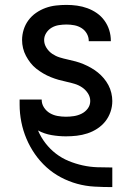

<svg xmlns="http://www.w3.org/2000/svg" viewBox="-20 -548 540 783"><path d="M437 215Q401 215 365 213Q329 211 294.5 201.5Q260 192 228 175Q196 158 169.5 134Q143 110 122.5 80.5Q102 51 88 18Q74 -15 67 -50.5Q60 -86 60 -121V-142H150V-141Q150 -124 159.5 -109.5Q169 -95 183.5 -86.5Q198 -78 215 -75Q232 -72 249 -72Q265 -72 281.5 -74.5Q298 -77 313 -84.5Q328 -92 338 -105.5Q348 -119 348 -136Q348 -153 338.5 -167.5Q329 -182 315 -191.5Q301 -201 284.5 -206Q268 -211 251.5 -214.5Q235 -218 219 -222.5Q203 -227 187 -233.5Q171 -240 156.5 -248.5Q142 -257 128.5 -267.5Q115 -278 104.5 -291.5Q94 -305 86 -320Q78 -335 74 -351.5Q70 -368 70 -385Q70 -406 76.5 -427Q83 -448 96 -465.5Q109 -483 127 -495.5Q145 -508 165.5 -515.5Q186 -523 208 -525.5Q230 -528 251 -528Q273 -528 294.5 -525Q316 -522 336.5 -514.5Q357 -507 375 -494.5Q393 -482 406 -464Q419 -446 425.5 -425Q432 -404 432 -382V-380H342V-381Q342 -397 334 -411Q326 -425 312.5 -433.5Q299 -442 283 -445Q267 -448 251 -448Q236 -448 220 -445.5Q204 -443 190.5 -435Q177 -427 168.5 -413.5Q160 -400 160 -385Q160 -368 169.5 -353Q179 -338 193 -328.5Q207 -319 223 -314Q239 -309 255.5 -305.5Q272 -302 288.5 -297.5Q305 -293 320.5 -286.5Q336 -280 351 -271.5Q366 -263 379 -252.5Q392 -242 403 -229Q414 -216 422 -201Q430 -186 434 -169Q438 -152 438 -136Q438 -113 430.5 -91.5Q423 -70 409.5 -53Q396 -36 377 -23.5Q358 -11 336.5 -4Q315 3 293 5.5Q271 8 249 8Q220 8 190.5 3Q161 -2 135 -16Q147 12 165.5 36Q184 60 208 78.5Q232 97 260 108.5Q288 120 317.5 126.5Q347 133 377 134Q407 135 437 135H438V215Z"/></svg>

Font: Iosevka SS10 Medium
Style: Regular
Weight: 500
Monospace: yes
Designer: Belleve Invis
Foundry: Belleve Invis
Version: Version 28.0.6; ttfautohint (v1.8.4)